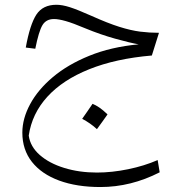

<svg xmlns="http://www.w3.org/2000/svg" viewBox="-20 -420 761 789"><path d="M85.9 -224.6Q103 -319.3 129.4 -359.9Q155.8 -400.4 211.9 -400.4Q235.8 -400.4 267.1 -390.4Q298.3 -380.4 355.5 -355Q422.9 -324.7 470.2 -309.8Q517.6 -294.9 555.9 -290Q594.2 -285.2 633.3 -285.2L604 -191.9Q455.6 -179.2 346.7 -135.5Q237.8 -91.8 174.6 -22.5Q111.3 46.9 98.1 137.2Q104.5 182.6 143.3 216.8Q182.1 251 243.7 270Q305.2 289.1 378.4 289.1Q439.9 289.1 506.6 275.4Q573.2 261.7 627.9 237.8L636.2 288.1Q518.1 348.6 392.6 348.6Q295.4 348.6 223.1 322Q150.9 295.4 111.3 245.4Q71.8 195.3 71.8 125Q71.8 67.4 103.8 8.1Q135.7 -51.3 197 -103Q258.3 -154.8 347.2 -190.9Q436 -227.1 549.8 -237.8Q513.7 -244.1 452.6 -261.2Q391.6 -278.3 331.5 -303.2Q279.3 -325.2 249.8 -333.5Q220.2 -341.8 202.1 -341.8Q169.4 -341.8 154.3 -316.4Q139.2 -291 125 -219.7ZM360.3 6.6Q373.5 11.9 388.7 22.2Q403.8 32.6 421.8 50.1Q411.3 65.1 400.5 80.2Q389.8 95.4 378.3 110.8Q364.7 98 349.1 87.3Q333.5 76.5 317.7 68.2Q328.7 52.8 339 37.8Q349.3 22.9 360.3 6.6Z"/></svg>

Font: Pinar-FD Light
Style: Regular
Weight: 300
Designer: Amin Abedi
Version: Version 2.000